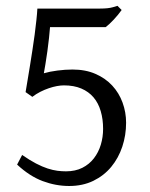

<svg xmlns="http://www.w3.org/2000/svg" viewBox="-20 -617 509 652"><path d="M408.2 -200.2Q408.2 -157.7 395.3 -118.9Q382.3 -80.1 357.7 -50.3Q333 -20.5 296.9 -2.9Q260.7 14.6 214.8 14.6Q169.4 14.6 125 -2Q80.6 -18.6 38.1 -58.1L55.2 -90.8Q81.1 -72.8 102.3 -61.8Q123.5 -50.8 141.6 -44.9Q159.7 -39.1 174.8 -37.1Q189.9 -35.2 204.1 -35.2Q235.8 -35.2 259.5 -47.1Q283.2 -59.1 298.8 -79.3Q314.5 -99.6 322.3 -125.5Q330.1 -151.4 330.1 -179.2Q330.1 -212.4 322 -239.7Q314 -267.1 297.6 -286.4Q281.2 -305.7 256.1 -316.4Q231 -327.1 196.8 -327.1Q186.5 -327.1 173.3 -324.7Q160.2 -322.3 145.8 -317.4Q131.3 -312.5 116.9 -305.2Q102.5 -297.9 89.8 -288.1L66.9 -304.2Q69.8 -321.8 73.7 -345Q77.6 -368.2 81.8 -394Q85.9 -419.9 90.1 -446.8Q94.2 -473.6 97.7 -499.3Q101.1 -524.9 103.5 -547.9Q106 -570.8 106.9 -587.9H319.8Q347.7 -587.9 363.3 -592.5Q378.9 -597.2 378.9 -597.2L393.1 -583Q387.7 -575.2 380.6 -566.7Q373.5 -558.1 366.2 -550.3Q358.9 -542.5 351.8 -535.9Q344.7 -529.3 338.9 -524.9H149.9Q148.9 -510.7 146.5 -488.5Q144 -466.3 140.9 -443.1Q137.7 -419.9 134.3 -399.4Q130.9 -378.9 128.9 -368.2Q148.4 -374 174.8 -377.4Q201.2 -380.9 226.1 -380.9Q270.5 -380.9 304.4 -366Q338.4 -351.1 361.3 -326.2Q384.3 -301.3 396.2 -268.6Q408.2 -235.8 408.2 -200.2Z"/></svg>

Font: Gentium
Style: Regular
Weight: 400
Designer: J. Victor Gaultney
Version: Version 1.03; 2011; OFL 1.1 release